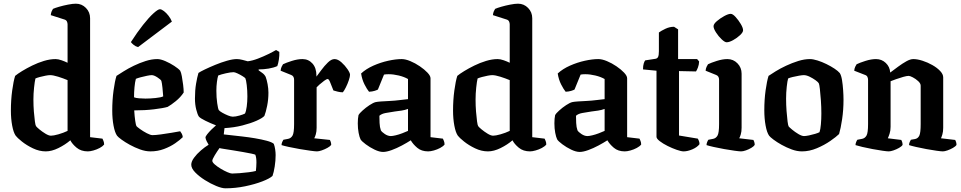

<svg xmlns="http://www.w3.org/2000/svg" viewBox="-20 -820 5207 1040"><path d="M228 0Q193 0 158.5 -16.5Q124 -33 98.5 -53.5Q73 -74 65 -85Q53 -102 46 -139.5Q39 -177 39 -221Q39 -278 46 -329.5Q53 -381 62 -409Q75 -420 99.5 -435Q124 -450 154.5 -465Q185 -480 218 -490Q251 -500 281 -500Q295 -500 313.5 -493.5Q332 -487 346 -480V-688Q346 -696 342.5 -703.5Q339 -711 330 -714L255 -738Q256 -750 260 -759Q264 -768 267 -772Q278 -777 300.5 -783.5Q323 -790 348.5 -795Q374 -800 391 -800Q423 -800 445.5 -777Q468 -754 468 -721V-77L535 -69Q537 -65 540.5 -56.5Q544 -48 544 -37Q536 -27 520 -18.5Q504 -10 486 -5Q468 0 456 0Q419 0 395 -20Q371 -40 361 -60Q333 -36 296.5 -18Q260 0 228 0ZM256 -85Q270 -85 296.5 -92.5Q323 -100 346 -111V-386Q322 -396 295 -404.5Q268 -413 251 -413Q242 -413 226.5 -410Q211 -407 196 -403Q181 -399 172 -395Q168 -379 164.5 -345.5Q161 -312 161 -281Q161 -247 163.5 -215.5Q166 -184 169 -162.5Q172 -141 175 -137Q178 -132 193 -119.5Q208 -107 226 -96Q244 -85 256 -85Z M795 0Q768 0 739 -10.5Q710 -21 683.5 -35.5Q657 -50 638 -64Q619 -78 614 -85Q602 -102 595 -139.5Q588 -177 588 -221Q588 -278 595 -329.5Q602 -381 611 -409Q625 -418 649.5 -433.5Q674 -449 705 -464Q736 -479 769 -489.5Q802 -500 832 -500Q850 -500 875.5 -489Q901 -478 924 -463Q947 -448 956 -437Q961 -428 965 -406.5Q969 -385 972 -360.5Q975 -336 975 -319Q958 -293 932 -272Q906 -251 888 -241Q864 -234 814.5 -228Q765 -222 707 -222Q709 -189 712.5 -165.5Q716 -142 719 -137Q722 -133 738.5 -121Q755 -109 775 -98.5Q795 -88 806 -88Q822 -88 851.5 -92Q881 -96 910.5 -101Q940 -106 956 -109Q960 -104 964.5 -96Q969 -88 970 -77Q955 -62 929 -44Q903 -26 868.5 -13Q834 0 795 0ZM768 -286Q792 -286 822 -289Q852 -292 864 -298Q863 -317 860 -344.5Q857 -372 854 -382Q851 -389 832.5 -401Q814 -413 802 -413Q793 -413 776 -409.5Q759 -406 742 -401.5Q725 -397 716 -393Q711 -375 708.5 -347.5Q706 -320 706 -293Q715 -289 733.5 -287.5Q752 -286 768 -286ZM728 -565Q715 -568 704.5 -576.5Q694 -585 689 -592Q723 -645 755 -685.5Q787 -726 811.5 -748Q836 -770 846 -770Q855 -770 868 -760Q881 -750 893 -734.5Q905 -719 911 -703Z M1201 200Q1182 200 1151.5 187.5Q1121 175 1090 155.5Q1059 136 1037.5 114Q1016 92 1016 72Q1016 55 1031 34.5Q1046 14 1068 -5Q1090 -24 1110 -36Q1105 -44 1099.5 -55Q1094 -66 1093 -75Q1093 -81 1102.5 -93Q1112 -105 1125 -118Q1138 -131 1150 -141Q1121 -152 1092.5 -166Q1064 -180 1057 -189Q1050 -199 1043 -226.5Q1036 -254 1036 -286Q1036 -331 1042 -366.5Q1048 -402 1055 -425Q1065 -432 1090 -444Q1115 -456 1146.5 -469Q1178 -482 1209.5 -491Q1241 -500 1263 -500Q1277 -500 1294 -495.5Q1311 -491 1322 -488Q1347 -491 1377 -502.5Q1407 -514 1433.5 -527Q1460 -540 1475 -549L1493 -539Q1494 -519 1490.5 -497Q1487 -475 1482 -462Q1462 -453 1435 -448.5Q1408 -444 1381 -444V-439Q1389 -433 1400.5 -425Q1412 -417 1419 -404Q1425 -388 1429.5 -364Q1434 -340 1434 -318Q1434 -281 1427 -246.5Q1420 -212 1412 -192Q1401 -180 1369.5 -166Q1338 -152 1293 -140.5Q1248 -129 1196 -126L1192 -92Q1201 -91 1227.5 -88Q1254 -85 1290 -81Q1326 -77 1361.5 -71Q1397 -65 1425 -57.5Q1453 -50 1463 -41Q1468 -28 1470.5 -11Q1473 6 1473 20Q1473 50 1468 82Q1463 114 1456 133Q1441 147 1401 162.5Q1361 178 1308 189Q1255 200 1201 200ZM1241 -188Q1256 -188 1277 -194Q1298 -200 1307 -205Q1313 -217 1316.5 -243Q1320 -269 1320 -298Q1320 -330 1316.5 -359Q1313 -388 1309 -396Q1306 -400 1293 -408Q1280 -416 1266 -422.5Q1252 -429 1245 -429Q1230 -429 1203.5 -423Q1177 -417 1162 -411Q1158 -399 1155 -376Q1152 -353 1152 -329Q1152 -292 1156.5 -261Q1161 -230 1165 -224Q1169 -218 1184 -209.5Q1199 -201 1215 -194.5Q1231 -188 1241 -188ZM1237 120Q1253 120 1278 118Q1303 116 1327 113Q1351 110 1366 106Q1367 100 1368 84.5Q1369 69 1369 60Q1369 33 1363 18Q1360 16 1341.5 12Q1323 8 1296.5 3.5Q1270 -1 1243 -5.5Q1216 -10 1195.5 -13Q1175 -16 1169 -18Q1156 0 1143 21.5Q1130 43 1130 51Q1130 59 1143 70.5Q1156 82 1175 93.5Q1194 105 1211.5 112.5Q1229 120 1237 120Z M1697 0Q1688 0 1662 -3.5Q1636 -7 1604 -12.5Q1572 -18 1544.5 -24Q1517 -30 1505 -34Q1505 -42 1508.5 -50.5Q1512 -59 1515 -63L1541 -68Q1556 -71 1564.5 -85.5Q1573 -100 1573 -148V-388Q1573 -408 1557 -414L1500 -437Q1501 -449 1505.5 -458.5Q1510 -468 1513 -472Q1529 -480 1560.5 -490Q1592 -500 1618 -500Q1651 -500 1672.5 -476Q1694 -452 1694 -410V-405Q1704 -418 1720.5 -440.5Q1737 -463 1756 -481.5Q1775 -500 1792 -500Q1810 -500 1829.5 -482.5Q1849 -465 1862.5 -445Q1876 -425 1876 -415Q1876 -405 1869.5 -385.5Q1863 -366 1853.5 -347Q1844 -328 1837 -320Q1824 -320 1809.5 -323.5Q1795 -327 1786 -330Q1778 -348 1770 -370Q1762 -392 1755 -392Q1749 -392 1736 -382.5Q1723 -373 1710.5 -362Q1698 -351 1695 -347V-128Q1695 -107 1690.5 -92Q1686 -77 1682 -71L1767 -62Q1769 -59 1771.5 -51.5Q1774 -44 1774 -35Q1768 -27 1753.5 -19Q1739 -11 1723 -5.5Q1707 0 1697 0Z M2055 3Q2035 3 2009 -9.5Q1983 -22 1961 -38.5Q1939 -55 1933 -65Q1927 -77 1922.5 -100.5Q1918 -124 1918 -152Q1918 -178 1922 -197Q1926 -205 1943.5 -221Q1961 -237 1981.5 -250.5Q2002 -264 2015 -267Q2024 -269 2044.5 -270.5Q2065 -272 2089 -273Q2106 -274 2118.5 -275Q2131 -276 2146.5 -278Q2162 -280 2190 -283V-392Q2169 -404 2140 -411Q2111 -418 2085 -418Q2078 -418 2071 -417.5Q2064 -417 2060 -416L2027 -335Q2022 -332 2009.5 -328Q1997 -324 1979 -323Q1968 -336 1954.5 -362.5Q1941 -389 1936 -422Q1963 -447 2002.5 -464.5Q2042 -482 2083 -491Q2124 -500 2156 -500Q2176 -500 2202.5 -489Q2229 -478 2254 -461Q2279 -444 2295.5 -426.5Q2312 -409 2312 -396V-77L2379 -69Q2381 -65 2384.5 -56.5Q2388 -48 2388 -37Q2380 -27 2364 -18.5Q2348 -10 2330 -5Q2312 0 2299 0Q2263 0 2240 -19.5Q2217 -39 2205 -60Q2185 -47 2157 -32Q2129 -17 2101.5 -7Q2074 3 2055 3ZM2097 -83Q2106 -83 2123 -87Q2140 -91 2158.5 -98Q2177 -105 2190 -111V-230Q2174 -224 2155 -221Q2136 -218 2118 -216Q2092 -212 2069.5 -208Q2047 -204 2035 -193Q2035 -177 2036 -154Q2037 -131 2043 -114Q2048 -105 2064.5 -94Q2081 -83 2097 -83Z M2623 0Q2588 0 2553.5 -16.5Q2519 -33 2493.5 -53.5Q2468 -74 2460 -85Q2448 -102 2441 -139.5Q2434 -177 2434 -221Q2434 -278 2441 -329.5Q2448 -381 2457 -409Q2470 -420 2494.5 -435Q2519 -450 2549.5 -465Q2580 -480 2613 -490Q2646 -500 2676 -500Q2690 -500 2708.5 -493.5Q2727 -487 2741 -480V-688Q2741 -696 2737.5 -703.5Q2734 -711 2725 -714L2650 -738Q2651 -750 2655 -759Q2659 -768 2662 -772Q2673 -777 2695.5 -783.5Q2718 -790 2743.5 -795Q2769 -800 2786 -800Q2818 -800 2840.5 -777Q2863 -754 2863 -721V-77L2930 -69Q2932 -65 2935.5 -56.5Q2939 -48 2939 -37Q2931 -27 2915 -18.5Q2899 -10 2881 -5Q2863 0 2851 0Q2814 0 2790 -20Q2766 -40 2756 -60Q2728 -36 2691.5 -18Q2655 0 2623 0ZM2651 -85Q2665 -85 2691.5 -92.5Q2718 -100 2741 -111V-386Q2717 -396 2690 -404.5Q2663 -413 2646 -413Q2637 -413 2621.5 -410Q2606 -407 2591 -403Q2576 -399 2567 -395Q2563 -379 2559.5 -345.5Q2556 -312 2556 -281Q2556 -247 2558.5 -215.5Q2561 -184 2564 -162.5Q2567 -141 2570 -137Q2573 -132 2588 -119.5Q2603 -107 2621 -96Q2639 -85 2651 -85Z M3120 3Q3100 3 3074 -9.5Q3048 -22 3026 -38.5Q3004 -55 2998 -65Q2992 -77 2987.5 -100.5Q2983 -124 2983 -152Q2983 -178 2987 -197Q2991 -205 3008.5 -221Q3026 -237 3046.5 -250.5Q3067 -264 3080 -267Q3089 -269 3109.5 -270.5Q3130 -272 3154 -273Q3171 -274 3183.5 -275Q3196 -276 3211.5 -278Q3227 -280 3255 -283V-392Q3234 -404 3205 -411Q3176 -418 3150 -418Q3143 -418 3136 -417.5Q3129 -417 3125 -416L3092 -335Q3087 -332 3074.5 -328Q3062 -324 3044 -323Q3033 -336 3019.5 -362.5Q3006 -389 3001 -422Q3028 -447 3067.5 -464.5Q3107 -482 3148 -491Q3189 -500 3221 -500Q3241 -500 3267.5 -489Q3294 -478 3319 -461Q3344 -444 3360.5 -426.5Q3377 -409 3377 -396V-77L3444 -69Q3446 -65 3449.5 -56.5Q3453 -48 3453 -37Q3445 -27 3429 -18.5Q3413 -10 3395 -5Q3377 0 3364 0Q3328 0 3305 -19.5Q3282 -39 3270 -60Q3250 -47 3222 -32Q3194 -17 3166.5 -7Q3139 3 3120 3ZM3162 -83Q3171 -83 3188 -87Q3205 -91 3223.5 -98Q3242 -105 3255 -111V-230Q3239 -224 3220 -221Q3201 -218 3183 -216Q3157 -212 3134.5 -208Q3112 -204 3100 -193Q3100 -177 3101 -154Q3102 -131 3108 -114Q3113 -105 3129.5 -94Q3146 -83 3162 -83Z M3683 0Q3670 0 3645.5 -8.5Q3621 -17 3596 -29.5Q3571 -42 3553.5 -55.5Q3536 -69 3536 -79V-437L3463 -444Q3463 -464 3467 -476.5Q3471 -489 3475 -493L3527 -501Q3540 -502 3544.5 -511.5Q3549 -521 3549 -542V-644Q3561 -653 3584 -664Q3607 -675 3631 -675L3653 -661V-500H3756L3767 -487Q3766 -469 3760.5 -454.5Q3755 -440 3750 -433L3658 -435V-86L3760 -69Q3762 -66 3765.5 -57.5Q3769 -49 3769 -39Q3756 -22 3730 -11Q3704 0 3683 0Z M3994 0Q3985 0 3959.5 -3.5Q3934 -7 3903 -12.5Q3872 -18 3845.5 -24Q3819 -30 3807 -34Q3807 -42 3810.5 -50.5Q3814 -59 3817 -63L3843 -68Q3858 -71 3866.5 -85.5Q3875 -100 3875 -148V-388Q3875 -408 3859 -414L3802 -437Q3803 -449 3807.5 -458.5Q3812 -468 3815 -472Q3831 -480 3862.5 -490Q3894 -500 3920 -500Q3952 -500 3974.5 -477Q3997 -454 3997 -421V-128Q3997 -107 3992.5 -92Q3988 -77 3984 -71L4061 -62Q4063 -59 4065.5 -51.5Q4068 -44 4068 -35Q4063 -27 4049.5 -19Q4036 -11 4020.5 -5.5Q4005 0 3994 0ZM3916 -591Q3906 -591 3889 -607Q3872 -623 3858.5 -644Q3845 -665 3845 -678Q3845 -690 3863 -705.5Q3881 -721 3903 -733Q3925 -745 3938 -745Q3949 -745 3964.5 -728Q3980 -711 3992.5 -690Q4005 -669 4005 -656Q4005 -645 3988.5 -629.5Q3972 -614 3951 -602.5Q3930 -591 3916 -591Z M4324 0Q4297 0 4268.5 -10.5Q4240 -21 4214 -35.5Q4188 -50 4169.5 -64Q4151 -78 4146 -85Q4134 -102 4127 -140Q4120 -178 4120 -223Q4120 -280 4127 -330.5Q4134 -381 4143 -409Q4156 -418 4181 -433.5Q4206 -449 4238 -464Q4270 -479 4303.5 -489.5Q4337 -500 4367 -500Q4384 -500 4408 -492.5Q4432 -485 4456.5 -473Q4481 -461 4500.5 -448Q4520 -435 4529 -424Q4537 -411 4541 -386Q4545 -361 4547 -332Q4549 -303 4549 -279Q4549 -225 4541.5 -174.5Q4534 -124 4525 -94Q4510 -79 4477.5 -56.5Q4445 -34 4404.5 -17Q4364 0 4324 0ZM4335 -83Q4345 -83 4362 -86.5Q4379 -90 4395.5 -95Q4412 -100 4419 -104Q4424 -118 4426.5 -146.5Q4429 -175 4429 -205Q4429 -240 4426.5 -276Q4424 -312 4421 -338Q4418 -364 4415 -369Q4412 -375 4397.5 -385.5Q4383 -396 4365.5 -404.5Q4348 -413 4334 -413Q4325 -413 4308 -410Q4291 -407 4274 -403Q4257 -399 4249 -395Q4245 -382 4241.5 -350Q4238 -318 4238 -286Q4238 -252 4240.5 -218.5Q4243 -185 4246 -162Q4249 -139 4252 -135Q4255 -131 4270.5 -118Q4286 -105 4304.5 -94Q4323 -83 4335 -83Z M4794 0Q4785 0 4760.5 -3.5Q4736 -7 4706.5 -12.5Q4677 -18 4651.5 -24Q4626 -30 4614 -34Q4614 -42 4617.5 -50.5Q4621 -59 4624 -63L4650 -68Q4665 -71 4673.5 -85.5Q4682 -100 4682 -148V-388Q4682 -396 4678.5 -403.5Q4675 -411 4666 -414L4607 -437Q4608 -449 4612.5 -458.5Q4617 -468 4620 -472Q4636 -480 4667.5 -490Q4699 -500 4725 -500Q4756 -500 4778 -479Q4800 -458 4802 -427Q4822 -442 4845 -459Q4868 -476 4889.5 -488Q4911 -500 4927 -500Q4949 -500 4977 -491Q5005 -482 5030.5 -467.5Q5056 -453 5072.5 -435.5Q5089 -418 5089 -401V-128Q5089 -107 5084.5 -92Q5080 -77 5077 -71L5154 -62Q5156 -59 5158.5 -51.5Q5161 -44 5161 -35Q5156 -27 5142 -19Q5128 -11 5112.5 -5.5Q5097 0 5087 0Q5078 0 5053 -3.5Q5028 -7 4998 -12.5Q4968 -18 4942 -24Q4916 -30 4904 -34Q4904 -42 4907.5 -50.5Q4911 -59 4914 -63L4937 -67Q4952 -70 4959.5 -85Q4967 -100 4967 -148V-356Q4967 -368 4953.5 -380.5Q4940 -393 4924.5 -401Q4909 -409 4902 -409Q4892 -409 4872.5 -403.5Q4853 -398 4833.5 -391Q4814 -384 4804 -380V-133Q4804 -112 4798.5 -95.5Q4793 -79 4789 -71L4862 -62Q4864 -59 4866.5 -51.5Q4869 -44 4869 -35Q4864 -27 4850 -19Q4836 -11 4820 -5.5Q4804 0 4794 0Z"/></svg>

Font: Texturina 72pt
Style: Bold
Weight: 700
Designer: Guillermo Torres Carreño
Foundry: Omnibus-Type
Version: Version 1.002; ttfautohint (v1.8.3)